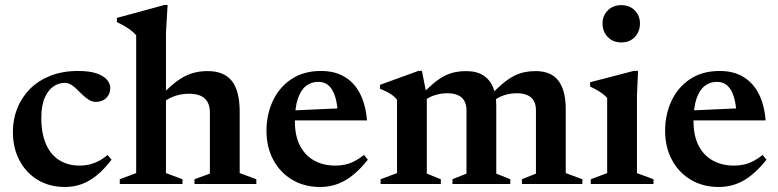

<svg xmlns="http://www.w3.org/2000/svg" viewBox="-20 -735 3109 767"><path d="M291.5 -451.5Q338.5 -451.5 366.8 -441.5Q395 -431.5 407.8 -415.8Q420.5 -400 420.5 -383.5Q420.5 -367 413 -354.5Q405.5 -342 392.5 -335Q379.5 -328 363.5 -328Q348.5 -328 335.8 -335.8Q323 -343.5 311.2 -354.8Q299.5 -366 288.2 -377.2Q277 -388.5 264.8 -396.2Q252.5 -404 238.5 -404Q214.5 -404 193.2 -389.5Q172 -375 158.5 -344Q145 -313 145 -264Q145 -201.5 163.8 -159Q182.5 -116.5 217 -95Q251.5 -73.5 298.5 -73.5Q329.5 -73.5 356.5 -83.8Q383.5 -94 410 -116L425.5 -97Q396 -58.5 366.5 -34.5Q337 -10.5 305.5 0.8Q274 12 240 12Q177.5 12 130.5 -16.5Q83.5 -45 57.5 -94.8Q31.5 -144.5 31.5 -208Q31.5 -258.5 49.2 -302.8Q67 -347 100.2 -380.2Q133.5 -413.5 181.8 -432.5Q230 -451.5 291.5 -451.5Z M757 -19 818.5 -41.5V-286Q818.5 -310.5 809.2 -327.2Q800 -344 781.5 -352.2Q763 -360.5 735.5 -360.5Q702.5 -360.5 674.5 -350Q646.5 -339.5 631 -324L613 -342Q644 -375.5 669.2 -396.8Q694.5 -418 717.2 -429.8Q740 -441.5 762.5 -446.2Q785 -451 810 -451Q875 -451 906.2 -411.5Q937.5 -372 937.5 -288.5V-43.5L1004 -19V0H757ZM709 0H458.5V-19L524 -43.5V-594Q516.5 -603 506 -611.5Q495.5 -620 481 -628.8Q466.5 -637.5 447 -646.5V-663.5L636.5 -715H649.5L643 -603.5V-43.5L709 -19Z M1262.5 -451.5Q1317.5 -451.5 1356.8 -428Q1396 -404.5 1418.5 -360.5Q1441 -316.5 1446 -254H1131.5L1132 -293L1386 -304.5L1330 -279.5Q1327.5 -321.5 1318.5 -350Q1309.5 -378.5 1293 -393.2Q1276.5 -408 1251.5 -408Q1224 -408 1203 -392Q1182 -376 1170 -341.2Q1158 -306.5 1158 -250Q1158 -193 1178 -153.8Q1198 -114.5 1234.5 -94Q1271 -73.5 1319.5 -73.5Q1341 -73.5 1360 -77.8Q1379 -82 1397.5 -91.8Q1416 -101.5 1434 -116L1449.5 -97Q1422 -62.5 1392.8 -38Q1363.5 -13.5 1330.5 -0.8Q1297.5 12 1259.5 12Q1195.5 12 1147 -17Q1098.5 -46 1071.5 -96.8Q1044.5 -147.5 1044.5 -212.5Q1044.5 -277.5 1070 -332Q1095.5 -386.5 1144.2 -419Q1193 -451.5 1262.5 -451.5Z M1685 -352.5V-41.5L1741 -19V0H1500.5V-19L1566 -43.5V-336.5Q1556 -349.5 1540.5 -359.5Q1525 -369.5 1498 -380.5V-396L1652 -452H1665.5ZM1962.5 -313.5V-41.5L2018.5 -19V0H1787.5V-19L1843.5 -41.5V-294Q1843.5 -317.5 1834.5 -332.8Q1825.5 -348 1808.5 -355.2Q1791.5 -362.5 1767.5 -362.5Q1738.5 -362.5 1712.5 -353.2Q1686.5 -344 1672.5 -329L1655 -347.5Q1684.5 -379 1708.5 -399.2Q1732.5 -419.5 1754 -430.8Q1775.5 -442 1796.8 -446.5Q1818 -451 1841.5 -451Q1884 -451 1910.8 -433.8Q1937.5 -416.5 1950 -385.5Q1962.5 -354.5 1962.5 -313.5ZM2240 -298.5V-43.5L2306.5 -19V0H2065V-19L2121 -41.5V-294Q2121 -318 2112 -333Q2103 -348 2086 -355.2Q2069 -362.5 2045 -362.5Q2016 -362.5 1990 -353.2Q1964 -344 1950 -329L1932.5 -347.5Q1962 -379 1986 -399.2Q2010 -419.5 2031.5 -430.8Q2053 -442 2074.2 -446.5Q2095.5 -451 2119 -451Q2182 -451 2211 -412.2Q2240 -373.5 2240 -298.5Z M2462 -565.5Q2428.5 -565.5 2407.8 -587.2Q2387 -609 2387 -641Q2387 -672 2407.8 -693.2Q2428.5 -714.5 2462 -714.5Q2495.5 -714.5 2516 -693.2Q2536.5 -672 2536.5 -641Q2536.5 -609 2516 -587.2Q2495.5 -565.5 2462 -565.5ZM2529 -452 2524.5 -355V-43.5L2590.5 -19V0H2340V-19L2405.5 -43.5V-343.5Q2399 -351.5 2388.5 -359.5Q2378 -367.5 2365 -375Q2352 -382.5 2337.5 -389V-406.5L2512.5 -452Z M2855 -451.5Q2910 -451.5 2949.2 -428Q2988.5 -404.5 3011 -360.5Q3033.5 -316.5 3038.5 -254H2724L2724.5 -293L2978.5 -304.5L2922.5 -279.5Q2920 -321.5 2911 -350Q2902 -378.5 2885.5 -393.2Q2869 -408 2844 -408Q2816.5 -408 2795.5 -392Q2774.5 -376 2762.5 -341.2Q2750.5 -306.5 2750.5 -250Q2750.5 -193 2770.5 -153.8Q2790.5 -114.5 2827 -94Q2863.5 -73.5 2912 -73.5Q2933.5 -73.5 2952.5 -77.8Q2971.5 -82 2990 -91.8Q3008.5 -101.5 3026.5 -116L3042 -97Q3014.5 -62.5 2985.2 -38Q2956 -13.5 2923 -0.8Q2890 12 2852 12Q2788 12 2739.5 -17Q2691 -46 2664 -96.8Q2637 -147.5 2637 -212.5Q2637 -277.5 2662.5 -332Q2688 -386.5 2736.8 -419Q2785.5 -451.5 2855 -451.5Z"/></svg>

Font: Newsreader 24pt SemiBold
Style: Regular
Weight: 600
Designer: Hugues Gentile
Foundry: Production Type
Version: Version 1.003